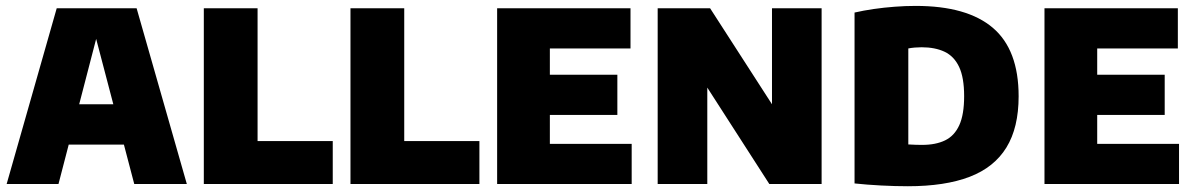

<svg xmlns="http://www.w3.org/2000/svg" viewBox="-20 -623 4044 650"><path d="M2.5 0 172 -595H442.5L612.5 0H434.5L297.5 -522H313.5L178 0ZM136 -133.5 171.5 -270H441.5L477.5 -133.5Z M670 0V-595H852V-145.5H1106.5V0Z M1166.5 0V-595H1348.5V-145.5H1603V0Z M1663 0V-595H2114.5V-459H1841.5V-136H2118.5V0ZM1780 -234V-370H2070V-234Z M2206.5 0V-595H2384L2619 -230.5H2593.5V-595H2761.5V0H2584.5L2350 -364.5H2374.5V0Z M3053.5 7.5Q3011 7.5 2963 5Q2915 2.5 2873 -2V-580.5Q2903.5 -587.5 2938 -592.5Q2972.5 -597.5 3008.5 -600.2Q3044.5 -603 3080 -603Q3254 -603 3341.2 -528.8Q3428.5 -454.5 3428.5 -297Q3428.5 -191 3387.2 -123.8Q3346 -56.5 3262.8 -24.5Q3179.5 7.5 3053.5 7.5ZM3102 -132.5Q3148 -132.5 3179.5 -147.8Q3211 -163 3227.5 -199Q3244 -235 3244 -297.5Q3244 -360.5 3227 -396.5Q3210 -432.5 3177.8 -447.8Q3145.5 -463 3100 -463Q3089 -463 3077 -462Q3065 -461 3055 -459V-134Q3069.5 -133 3081 -132.8Q3092.5 -132.5 3102 -132.5Z M3516 0V-595H3967.5V-459H3694.5V-136H3971.5V0ZM3633 -234V-370H3923V-234Z"/></svg>

Font: Encode Sans SC SemiCondensed ExtraBold
Style: Regular
Weight: 800
Width: 4
Designer: Multiple Designers
Foundry: Impallari Type
Version: Version 3.002